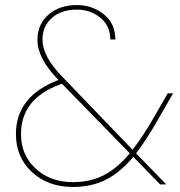

<svg xmlns="http://www.w3.org/2000/svg" viewBox="-20 -729 712 759"><path d="M436 -573H416Q416 -627 376.5 -659Q337 -691 284 -691Q223 -691 185.5 -658.5Q148 -626 148 -572Q148 -506 225 -427L504 -137Q545 -189 593 -273L643 -360H664L604 -255Q556 -172 518 -123L637 0H613L507 -109Q455 -47 398.5 -18.5Q342 10 268 10Q170 10 106.5 -48.5Q43 -107 43 -199Q43 -348 209 -412L211 -413Q128 -498 128 -571Q128 -633 171.5 -671Q215 -709 284 -709Q345 -709 390.5 -672.5Q436 -636 436 -573ZM268 -9Q337 -9 390.5 -36.5Q444 -64 493 -123L225 -398L214 -394Q63 -337 63 -199Q63 -116 121 -62.5Q179 -9 268 -9Z"/></svg>

Font: SVN-Poppins Thin
Style: Regular
Weight: 100
Designer: Ninad Kale (Devanagari), Jonny Pinhorn (Latin)
Foundry: Indian Type Foundry
Version: Version 3.002 2017